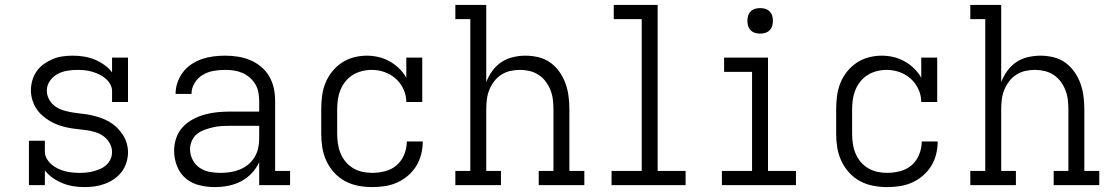

<svg xmlns="http://www.w3.org/2000/svg" viewBox="-20 -755 4540 783"><path d="M325 8Q302 8 279.5 4.5Q257 1 236 -7.5Q215 -16 196 -29Q177 -42 163 -60V0H98V-181H163V-136Q163 -121 171 -107.5Q179 -94 190.5 -84Q202 -74 216 -67.5Q230 -61 244.5 -57Q259 -53 274.5 -51.5Q290 -50 305 -50Q319 -50 334 -51.5Q349 -53 363 -57Q377 -61 390.5 -67Q404 -73 414.5 -83Q425 -93 431 -106.5Q437 -120 437 -135Q437 -154 427 -171.5Q417 -189 401.5 -200Q386 -211 367.5 -216.5Q349 -222 330 -224.5Q311 -227 292 -229Q273 -231 254 -235Q235 -239 217 -245.5Q199 -252 182.5 -262Q166 -272 151.5 -285Q137 -298 127 -314Q117 -330 111.5 -349Q106 -368 106 -387Q106 -407 112 -427.5Q118 -448 130 -465Q142 -482 159 -494Q176 -506 195 -514Q214 -522 234.5 -525Q255 -528 276 -528Q299 -528 321.5 -524.5Q344 -521 365 -512.5Q386 -504 404.5 -491Q423 -478 437 -460V-520H502V-339H437V-384Q437 -399 429 -412.5Q421 -426 409.5 -435.5Q398 -445 384.5 -451.5Q371 -458 356 -462.5Q341 -467 326 -468.5Q311 -470 296 -470Q275 -470 254 -466.5Q233 -463 214.5 -453Q196 -443 183.5 -425Q171 -407 171 -386Q171 -366 180.5 -349Q190 -332 205.5 -321Q221 -310 240 -304.5Q259 -299 278 -296Q297 -293 316 -291Q335 -289 353.5 -285Q372 -281 390.5 -274.5Q409 -268 425.5 -258.5Q442 -249 456 -235.5Q470 -222 480.5 -206Q491 -190 496.5 -171.5Q502 -153 502 -134Q502 -113 495.5 -92Q489 -71 476 -54Q463 -37 445.5 -25Q428 -13 408 -5.5Q388 2 367 5Q346 8 325 8Z M856 8Q825 8 793.5 0.5Q762 -7 738 -27Q714 -47 702 -77.5Q690 -108 690 -140Q690 -166 698.5 -191.5Q707 -217 725 -236.5Q743 -256 766.5 -268.5Q790 -281 815.5 -288Q841 -295 867.5 -297.5Q894 -300 920 -300H1037V-344Q1037 -362 1033.5 -379.5Q1030 -397 1021 -412Q1012 -427 998 -439Q984 -451 967.5 -458Q951 -465 933.5 -467.5Q916 -470 898 -470Q875 -470 851.5 -466Q828 -462 807.5 -450Q787 -438 774 -417Q761 -396 761 -372H696Q696 -396 704 -419Q712 -442 726.5 -461Q741 -480 761.5 -493.5Q782 -507 804.5 -514.5Q827 -522 850.5 -525Q874 -528 898 -528Q924 -528 950 -524Q976 -520 1000 -510Q1024 -500 1044.5 -483Q1065 -466 1078 -443.5Q1091 -421 1096.5 -395.5Q1102 -370 1102 -344V-58H1163V0H1037V-94Q1026 -69 1006.5 -48.5Q987 -28 963 -15.5Q939 -3 911.5 2.5Q884 8 856 8ZM879 -50Q899 -50 919 -53Q939 -56 957.5 -63.5Q976 -71 991.5 -83.5Q1007 -96 1017.5 -113Q1028 -130 1032.5 -149.5Q1037 -169 1037 -189V-242H920Q902 -242 884.5 -241Q867 -240 849.5 -236Q832 -232 815 -226Q798 -220 784 -209Q770 -198 762.5 -181Q755 -164 755 -147Q755 -124 765.5 -103.5Q776 -83 794.5 -70.5Q813 -58 835 -54Q857 -50 879 -50Z M1498 8Q1469 8 1440.5 2.5Q1412 -3 1387 -16.5Q1362 -30 1342.5 -51.5Q1323 -73 1311 -99Q1299 -125 1294.5 -153Q1290 -181 1290 -210V-310Q1290 -337 1293.5 -364Q1297 -391 1307 -416Q1317 -441 1334 -462.5Q1351 -484 1373.5 -499Q1396 -514 1422.5 -521Q1449 -528 1476 -528Q1500 -528 1523.5 -522.5Q1547 -517 1568.5 -505Q1590 -493 1607.5 -476Q1625 -459 1637 -438V-520H1702V-339H1637Q1637 -366 1625.5 -391Q1614 -416 1594 -434Q1574 -452 1548.5 -461Q1523 -470 1496 -470Q1476 -470 1456 -465Q1436 -460 1419 -449.5Q1402 -439 1389 -423Q1376 -407 1368.5 -388.5Q1361 -370 1358 -350Q1355 -330 1355 -310V-210Q1355 -190 1358 -169.5Q1361 -149 1368.5 -130.5Q1376 -112 1389 -96Q1402 -80 1419.5 -69.5Q1437 -59 1457 -54.5Q1477 -50 1498 -50Q1524 -50 1551 -57Q1578 -64 1598 -81.5Q1618 -99 1628.5 -125Q1639 -151 1639 -178H1704Q1704 -151 1697.5 -125.5Q1691 -100 1677.5 -78Q1664 -56 1643.5 -38.5Q1623 -21 1599.5 -10.5Q1576 0 1550 4Q1524 8 1498 8Z M1837 0V-58H1898V-677H1837V-735H1963V-420Q1972 -444 1987.5 -465.5Q2003 -487 2024.5 -501.5Q2046 -516 2072 -522Q2098 -528 2123 -528Q2150 -528 2176.5 -521.5Q2203 -515 2224.5 -499.5Q2246 -484 2261.5 -462Q2277 -440 2286 -415Q2295 -390 2298.5 -363.5Q2302 -337 2302 -310V-58H2363V0H2177V-58H2237V-310Q2237 -330 2234.5 -350Q2232 -370 2224.5 -388.5Q2217 -407 2205 -423Q2193 -439 2176 -450Q2159 -461 2139.5 -465.5Q2120 -470 2100 -470Q2080 -470 2060.5 -465.5Q2041 -461 2024 -450Q2007 -439 1995 -423Q1983 -407 1975.5 -388.5Q1968 -370 1965.5 -350Q1963 -330 1963 -310V-58H2023V0Z M2474 0V-58H2597V-677H2483V-735H2662V-58H2776V0Z M2924 0V-58H3047V-462H2933V-520H3112V-58H3226V0ZM3080 -618Q3069 -618 3059 -621Q3049 -624 3041.5 -631.5Q3034 -639 3031 -649Q3028 -659 3028 -670Q3028 -681 3031 -691Q3034 -701 3041.5 -708.5Q3049 -716 3059 -719Q3069 -722 3080 -722Q3091 -722 3101 -719Q3111 -716 3118.5 -708.5Q3126 -701 3129 -691Q3132 -681 3132 -670Q3132 -659 3129 -649Q3126 -639 3118.5 -631.5Q3111 -624 3101 -621Q3091 -618 3080 -618Z M3598 8Q3569 8 3540.5 2.5Q3512 -3 3487 -16.5Q3462 -30 3442.5 -51.5Q3423 -73 3411 -99Q3399 -125 3394.5 -153Q3390 -181 3390 -210V-310Q3390 -337 3393.5 -364Q3397 -391 3407 -416Q3417 -441 3434 -462.5Q3451 -484 3473.5 -499Q3496 -514 3522.5 -521Q3549 -528 3576 -528Q3600 -528 3623.5 -522.5Q3647 -517 3668.5 -505Q3690 -493 3707.5 -476Q3725 -459 3737 -438V-520H3802V-339H3737Q3737 -366 3725.5 -391Q3714 -416 3694 -434Q3674 -452 3648.5 -461Q3623 -470 3596 -470Q3576 -470 3556 -465Q3536 -460 3519 -449.5Q3502 -439 3489 -423Q3476 -407 3468.5 -388.5Q3461 -370 3458 -350Q3455 -330 3455 -310V-210Q3455 -190 3458 -169.5Q3461 -149 3468.5 -130.5Q3476 -112 3489 -96Q3502 -80 3519.5 -69.5Q3537 -59 3557 -54.5Q3577 -50 3598 -50Q3624 -50 3651 -57Q3678 -64 3698 -81.5Q3718 -99 3728.5 -125Q3739 -151 3739 -178H3804Q3804 -151 3797.5 -125.5Q3791 -100 3777.5 -78Q3764 -56 3743.5 -38.5Q3723 -21 3699.5 -10.5Q3676 0 3650 4Q3624 8 3598 8Z M3937 0V-58H3998V-677H3937V-735H4063V-420Q4072 -444 4087.5 -465.5Q4103 -487 4124.5 -501.5Q4146 -516 4172 -522Q4198 -528 4223 -528Q4250 -528 4276.5 -521.5Q4303 -515 4324.5 -499.5Q4346 -484 4361.5 -462Q4377 -440 4386 -415Q4395 -390 4398.5 -363.5Q4402 -337 4402 -310V-58H4463V0H4277V-58H4337V-310Q4337 -330 4334.5 -350Q4332 -370 4324.5 -388.5Q4317 -407 4305 -423Q4293 -439 4276 -450Q4259 -461 4239.5 -465.5Q4220 -470 4200 -470Q4180 -470 4160.5 -465.5Q4141 -461 4124 -450Q4107 -439 4095 -423Q4083 -407 4075.5 -388.5Q4068 -370 4065.5 -350Q4063 -330 4063 -310V-58H4123V0Z"/></svg>

Font: Iosevka Etoile Light
Style: Regular
Weight: 300
Designer: Belleve Invis
Foundry: Belleve Invis
Version: Version 25.0.1; ttfautohint (v1.8.4)